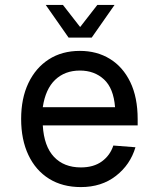

<svg xmlns="http://www.w3.org/2000/svg" viewBox="-20 -749 640 781"><path d="M309 12Q234 12 179.5 -22Q125 -56 95.5 -118.5Q66 -181 66 -265Q66 -349 95.5 -411Q125 -473 178.5 -507.5Q232 -542 305 -542Q374 -542 427 -509.5Q480 -477 510 -415Q540 -353 540 -264V-239H154Q159 -154 199.5 -111Q240 -68 309 -68Q361 -68 394.5 -92.5Q428 -117 441 -157L531 -150Q510 -79 451.5 -33.5Q393 12 309 12ZM154 -313H448Q442 -390 403 -426Q364 -462 305 -462Q244 -462 204.5 -424.5Q165 -387 154 -313ZM166 -729H236L306 -639L376 -729H446L353 -596H259Z"/></svg>

Font: Geist Mono
Style: Regular
Weight: 400
Monospace: yes
Designer: Basement.studio, Andrés Briganti, Mateo Zaragoza
Foundry: Basement.studio, Vercel, Andrés Briganti, Guido Ferreyra, Mateo Zaragoza
Version: Version 1.500; ttfautohint (v1.8.4.7-5d5b)